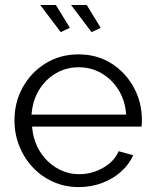

<svg xmlns="http://www.w3.org/2000/svg" viewBox="-20 -751 627 781"><path d="M300.2 10Q243.6 10 196 -11.5Q148.4 -33 113.1 -70.5Q77.9 -108 58.4 -157.1Q38.9 -206.3 38.9 -261.6Q38.9 -335.3 72.6 -396Q106.4 -456.7 165.4 -493.3Q224.4 -529.8 299.5 -529.8Q375.5 -529.8 433.4 -492.8Q491.3 -455.7 524.3 -395.2Q557.2 -334.7 557.2 -263.2Q557.2 -255.3 556.9 -247.9Q556.5 -240.4 555.8 -236H110.5Q114.8 -180.3 141.5 -136.5Q168.2 -92.8 210.7 -67.6Q253.2 -42.5 302.6 -42.5Q354.2 -42.5 399.5 -68.4Q444.8 -94.3 462.5 -135.9L521.8 -119.6Q505.6 -82.5 472.7 -53Q439.8 -23.4 395.3 -6.7Q350.9 10 300.2 10ZM108.3 -284.9H493.2Q489.2 -341.5 462.4 -384.8Q435.7 -428.1 393.4 -452.7Q351.2 -477.4 299.8 -477.4Q249.3 -477.4 207.1 -452.7Q164.9 -428.1 138.6 -384.6Q112.3 -341.2 108.3 -284.9ZM269.1 -730.7H332.7L389.6 -637.9L352.5 -620.3ZM143.7 -730.7H207.3L264.2 -637.9L227.1 -620.3Z"/></svg>

Font: Raleway Thin
Style: Regular
Weight: 100
Designer: Matt McInerney, Pablo Impallari, Rodrigo Fuenzalida
Foundry: Matt McInerney, Pablo Impallari, Rodrigo Fuenzalida
Version: Version 4.026